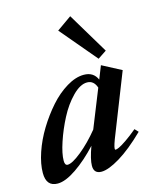

<svg xmlns="http://www.w3.org/2000/svg" viewBox="-119 -789 717 877"><g transform="rotate(-15 240.0 -350.0)"><path d="M372.6 -491.2 227.5 -663.1 297.4 -712.4 413.6 -518.6ZM45.4 11.2Q-8.8 11.2 -8.8 -52.7Q-8.8 -95.2 9 -148.2Q26.9 -201.2 57.6 -251.5Q88.4 -301.8 125.7 -344Q163.1 -386.2 206.1 -412.1Q249 -438 287.6 -438Q333.5 -438 350.6 -398.4L375 -460L465.3 -412.6L357.9 -140.1Q336.9 -88.9 336.9 -74.7Q336.9 -69.8 340.3 -69.8Q345.7 -69.8 357.2 -75Q368.7 -80.1 392.8 -96.4Q417 -112.8 447.3 -138.2L462.9 -121.6Q395.5 -55.7 340.3 -22.5Q285.2 10.7 252.4 10.7Q216.3 10.7 216.3 -26.4Q216.3 -56.6 237.8 -115.7Q186.5 -60.1 134.3 -24.4Q82 11.2 45.4 11.2ZM97.7 -82Q97.7 -60.1 111.3 -60.1Q132.8 -60.1 177.5 -96.2Q222.2 -132.3 265.1 -185.1L336.9 -364.3Q324.7 -400.4 293 -400.4Q260.3 -400.4 223.6 -363Q187 -325.7 160.2 -273.9Q133.3 -222.2 115.5 -168.7Q97.7 -115.2 97.7 -82Z"/></g></svg>

Font: Elstob 14pt
Style: Bold Italic
Weight: 700
Italic angle: -20°
Designer: Peter S. Baker
Version: Version 1.015